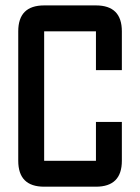

<svg xmlns="http://www.w3.org/2000/svg" viewBox="-20 -704 528 724"><path d="M341.8 0H146.5Q48.8 0 48.8 -97.7V-585.9Q48.8 -683.6 146.5 -683.6H341.8Q439.5 -683.6 439.5 -585.9V-439.5H341.8V-585.9H146.5V-97.7H341.8V-244.1H439.5V-97.7Q439.5 0 341.8 0Z"/></svg>

Font: BabelStone Runic Staveless
Style: Regular
Weight: 400
Designer: Andrew West
Foundry: BabelStone
Version: Version 3.002 March 14, 2022